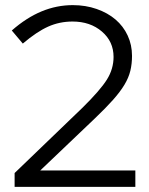

<svg xmlns="http://www.w3.org/2000/svg" viewBox="-20 -729 582 749"><path d="M37 0V-54L302 -309Q371 -377 397 -418.5Q423 -460 423 -507Q423 -567 377.5 -606Q332 -645 263 -645Q212 -645 167.5 -625Q123 -605 69 -559L26 -610Q83 -660 142 -684.5Q201 -709 264 -709Q314 -709 357 -694Q400 -679 430.5 -653Q461 -627 478 -590.5Q495 -554 495 -511Q495 -480 488.5 -453Q482 -426 465.5 -398.5Q449 -371 421 -339.5Q393 -308 350 -267L137 -64H508V0Z"/></svg>

Font: Red Hat Display
Style: Regular
Weight: 400
Designer: Pentagram / MCKL
Foundry: Pentagram / MCKL
Version: Version 1.003; Red Hat Display